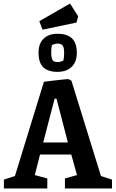

<svg xmlns="http://www.w3.org/2000/svg" viewBox="-20 -1060 650 1080"><path d="M219.2 -893.1 201.2 -940.9 374 -1040 419.9 -967.8 410.2 -933.1ZM303.2 -655.8Q250.5 -655.8 223.6 -681.4Q196.8 -707 196.8 -764.2Q196.8 -814.5 225.1 -842.3Q253.4 -870.1 304.2 -870.1Q356.9 -870.1 384.5 -844.5Q412.1 -818.8 412.1 -762.2Q412.1 -711.9 383.1 -683.8Q354 -655.8 303.2 -655.8ZM303.2 -710.9Q321.3 -710.9 336.9 -720.2Q340.8 -739.7 340.8 -762.2Q340.8 -793 332.3 -804Q323.7 -814.9 304.2 -814.9Q289.6 -814.9 272 -806.2Q268.1 -786.6 268.1 -764.2Q268.1 -732.9 275.9 -721.9Q283.7 -710.9 303.2 -710.9ZM2 0V-49.8L64 -69.8L227.1 -600.1Q244.6 -602.5 277.6 -606.4Q310.5 -610.4 335.4 -612.8Q360.4 -615.2 362.8 -615.2Q364.7 -615.2 369.4 -612.8Q374 -610.4 377.9 -608.4L381.8 -606L547.9 -69.8L609.9 -49.8V0H345.2V-56.2L413.1 -75.2L380.9 -190.9H205.1L175.8 -75.2L246.1 -56.2V0ZM223.1 -258.8H361.8L297.9 -504.9H287.1Z"/></svg>

Font: Grenze SemiBold
Style: Regular
Weight: 600
Designer: Renata Polastri
Foundry: Omnibus-Type
Version: Version 1.002;PS 001.002;hotconv 1.0.88;makeotf.lib2.5.64775